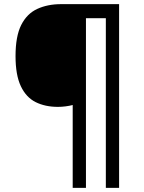

<svg xmlns="http://www.w3.org/2000/svg" viewBox="-20 -780 695 927"><path d="M555 127H491V-692H395V127H331V-273Q316 -269 297 -266.5Q278 -264 260 -264Q198 -264 152 -287Q106 -310 80.5 -364Q55 -418 55 -509Q55 -605 82.5 -659.5Q110 -714 160 -737Q210 -760 275 -760H555Z"/></svg>

Font: Noto Sans Hebrew Medium
Style: Regular
Weight: 500
Designer: Monotype Design Team
Foundry: Monotype Imaging Inc.
Version: Version 2.003